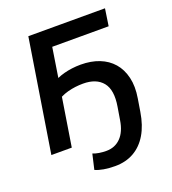

<svg xmlns="http://www.w3.org/2000/svg" viewBox="-158 -823 1015 1132"><g transform="rotate(-20 350.0 -257.5)"><path d="M370 190Q331 190 299.5 184.5Q268 179 246 169L268 74Q285 81 306.5 84.5Q328 88 352 88Q406 88 442 51.5Q478 15 489 -55L502 -134Q519 -235 479.5 -283.5Q440 -332 357 -332Q333 -332 308.5 -329Q284 -326 260 -319.5Q236 -313 214 -302L166 0H38L150 -705H631L615 -598H261L232 -413Q252 -422 276 -428.5Q300 -435 327 -438.5Q354 -442 382 -442Q447 -442 498 -422Q549 -402 582.5 -363.5Q616 -325 629.5 -268.5Q643 -212 631 -140L618 -60Q605 21 572 76.5Q539 132 488 161Q437 190 370 190Z"/></g></svg>

Font: Nunito Sans 12pt
Style: Bold Italic
Weight: 700
Italic angle: -9°
Designer: Vernon Adams
Foundry: Vernon Adams
Version: Version 3.101;gftools[0.9.27]